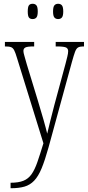

<svg xmlns="http://www.w3.org/2000/svg" viewBox="-20 -758 465 1017"><path d="M36 210Q78 210 104 199.5Q130 189 147 165Q164 141 178 100.5Q192 60 210 1L70 -451Q62 -478 55.5 -491Q49 -504 39 -508Q29 -512 8 -512H6V-536H161V-512H158Q125 -512 114.5 -506.5Q104 -501 104 -488Q104 -479 109.5 -461Q115 -443 122 -417L180 -227Q198 -168 211 -122Q224 -76 230 -50Q236 -77 246 -116Q256 -155 268 -202L327 -420Q332 -440 336.5 -457.5Q341 -475 341 -487Q341 -499 332.5 -505Q324 -511 290 -512H275V-536H425V-512H420Q403 -512 393.5 -506.5Q384 -501 377.5 -483.5Q371 -466 361 -430L237 23Q218 91 200.5 133.5Q183 176 161 199Q139 222 109.5 230.5Q80 239 39 239H36ZM288 -657Q275 -657 268 -665.5Q261 -674 261 -697Q261 -721 268 -729.5Q275 -738 288 -738Q301 -738 308 -729.5Q315 -721 315 -697Q315 -674 308 -665.5Q301 -657 288 -657ZM153 -657Q139 -657 133 -665.5Q127 -674 127 -697Q127 -721 133 -729.5Q139 -738 153 -738Q166 -738 173 -729.5Q180 -721 180 -697Q180 -674 173 -665.5Q166 -657 153 -657Z"/></svg>

Font: Noto Serif Tamil ExtraCondensed ExtraLight
Style: Italic
Weight: 200
Width: 2
Italic angle: -12°
Designer: Indian Type Foundry, Tom Grace, and the Monotype Design Team
Foundry: Monotype Imaging Inc.
Version: Version 2.003; ttfautohint (v1.8.4.7-5d5b)